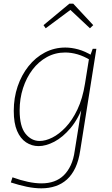

<svg xmlns="http://www.w3.org/2000/svg" viewBox="-20 -789 608 1046"><path d="M205 237Q168 237 126.5 228.5Q85 220 39 205L48 177Q92 193 132 201.5Q172 210 206 210Q244 210 274.5 199Q305 188 327.5 166Q350 144 365.5 111Q381 78 387 33L427 -216L436 -223Q408 -143 365 -92Q322 -41 276 -17Q230 7 190 7Q153 7 122 -13.5Q91 -34 73 -76Q55 -118 55 -185Q55 -256 76 -318Q97 -380 135 -428Q173 -476 224.5 -503Q276 -530 336 -530Q369 -530 406 -520Q443 -510 484 -485H471L485 -523H505L417 31Q409 86 390.5 125Q372 164 345 188.5Q318 213 282.5 225Q247 237 205 237ZM196 -21Q228 -21 265 -39.5Q302 -58 338 -96Q374 -134 402 -193Q430 -252 443 -333L466 -476L473 -461Q437 -483 402.5 -493Q368 -503 335 -503Q281 -503 235.5 -478Q190 -453 157 -409.5Q124 -366 105.5 -309Q87 -252 87 -188Q87 -100 119 -60.5Q151 -21 196 -21ZM229 -635 217 -652 358 -769H379L488 -652L470 -635L356 -742H373Z"/></svg>

Font: Bitter Thin ExtraLight
Style: Italic
Weight: 250
Italic angle: -9°
Version: Version 2.002